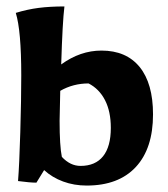

<svg xmlns="http://www.w3.org/2000/svg" viewBox="-20 -567 522 596"><path d="M117 -39 93 0Q73 0 36 -5Q40 -55 43 -157Q46 -259 46 -333Q46 -472 29 -527Q65 -538 100 -542.5Q135 -547 180 -547Q174 -499 170 -367Q229 -410 295 -410Q372 -410 413.5 -359Q455 -308 455 -212Q455 -106 401.5 -48.5Q348 9 249 9Q210 9 176 -3.5Q142 -16 117 -39ZM324 -170Q324 -221 306 -256Q288 -291 255 -308Q207 -308 167 -285L165 -192Q165 -114 172 -80Q198 -52 230 -52Q276 -52 300 -82Q324 -112 324 -170Z"/></svg>

Font: Mirza
Style: Bold
Weight: 700
Designer: Arabic design by Kourosh Beigpour, Latin design by Eduardo Tunni, engineering by Lasse Fister
Version: Version 1.0010g